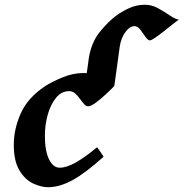

<svg xmlns="http://www.w3.org/2000/svg" viewBox="-20 -762 767 802"><path d="M181.2 20Q151.9 20 118.4 4.4Q85 -11.2 61.3 -50Q37.6 -88.9 37.6 -157.2Q37.6 -223.1 66.7 -288.3Q95.7 -353.5 167.5 -401.4Q194.8 -419.4 239.7 -438.2Q284.7 -457 329.1 -457Q357.9 -457 379.2 -446.3Q400.4 -435.5 418.9 -422.6Q437.5 -409.7 457.5 -402.8Q443.8 -388.2 422.1 -368.2Q400.4 -348.1 379.9 -333Q359.4 -317.9 348.1 -317.9Q339.4 -317.9 331.1 -327.4Q322.8 -336.9 313.7 -349.6Q304.7 -362.3 293.9 -371.8Q283.2 -381.3 269 -381.3Q236.8 -381.3 214.1 -353.5Q191.4 -325.7 179.4 -283Q167.5 -240.2 167.5 -194.3Q167.5 -131.3 184.8 -96.4Q202.1 -61.5 229 -61.5Q257.8 -61.5 295.7 -82.8Q333.5 -104 385.7 -147Q389.6 -142.1 400.1 -126.7Q410.6 -111.3 412.6 -107.4Q335.9 -38.1 282 -9Q228 20 181.2 20ZM457.5 -402.8Q436 -394 413.6 -399.9Q391.1 -405.8 371.8 -417.2Q352.5 -428.7 339.8 -437.5Q342.8 -459 343.8 -466.8Q344.7 -474.6 345.5 -478.8Q346.2 -482.9 347.2 -491Q348.1 -499 351.1 -520Q361.8 -585 396.2 -627.9Q430.7 -670.9 465.8 -696.8Q491.7 -715.8 521.7 -729Q551.8 -742.2 585.4 -742.2Q614.3 -742.2 640.9 -727.3Q667.5 -712.4 689.7 -697.3Q711.9 -682.1 726.6 -680.2Q716.3 -672.9 698.5 -658.4Q680.7 -644 661.6 -629.2Q642.6 -614.3 627.2 -603.8Q611.8 -593.3 606 -593.3Q597.7 -593.3 587.6 -608.2Q577.6 -623 566.2 -637.9Q554.7 -652.8 541.5 -652.8Q522 -652.8 503.7 -627.9Q485.4 -603 480 -566.4Q473.6 -522.5 467.8 -477.1Q461.9 -431.6 457.5 -402.8Z"/></svg>

Font: Gentium Book Plus
Style: Bold Italic
Weight: 700
Italic angle: -8°
Designer: Victor Gaultney, Annie Olsen, Iska Routamaa, Becca Hirsbrunner
Foundry: SIL International
Version: Version 6.101